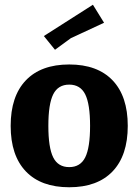

<svg xmlns="http://www.w3.org/2000/svg" viewBox="-20 -775 584 810"><path d="M455 -436Q519 -369 519 -244Q519 -119 455 -52Q391 15 272 15Q153 15 89 -52Q25 -119 25 -244Q25 -369 89 -436Q153 -503 272 -503Q391 -503 455 -436ZM339.5 -111Q360 -152 360 -244Q360 -336 339.5 -377Q319 -418 272 -418Q225 -418 204.5 -377Q184 -336 184 -244Q184 -152 204.5 -111Q225 -70 272 -70Q319 -70 339.5 -111ZM372 -755 419 -679Q297 -623 279 -614L212 -565L165 -623Z"/></svg>

Font: Andada
Style: Bold
Weight: 700
Designer: Carolina Giovagnoli
Foundry: Carolina Giovagnoli
Version: Version 1.003